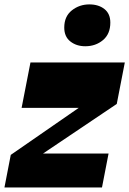

<svg xmlns="http://www.w3.org/2000/svg" viewBox="-30 -831 573 851"><path d="M-10.3 0 17.7 -144.5 357.8 -379.8 389.8 -353H65.8L105 -554H523.2L487.5 -370.3L112.7 -118.2L96.5 -150.5H451.2L422 0ZM348 -626Q308.8 -626 281.8 -647.3Q254.8 -668.5 254.8 -708.8Q254.8 -758.2 288.3 -784.9Q321.8 -811.5 366 -811.5Q406.7 -811.5 432.9 -790.9Q459 -770.2 459 -730.8Q459 -680.5 426.5 -653.3Q394 -626 348 -626Z"/></svg>

Font: Savate ExtraLight
Style: Italic
Weight: 200
Italic angle: -11°
Designer: Max Esnée
Foundry: Plomb Type
Version: Version 2.000